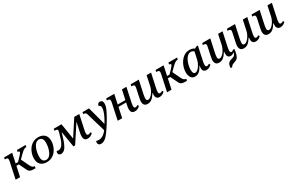

<svg xmlns="http://www.w3.org/2000/svg" viewBox="224 -2200 6271 4103"><g transform="rotate(-30 3359.5 -148.0)"><path d="M39 0 124 -398Q127 -414 128.5 -427.5Q130 -441 130 -447Q130 -474 111 -482.5Q92 -491 64 -491H54L64 -536H263L213 -301H273L357 -388Q394 -428 404 -445Q414 -462 414 -471Q414 -491 372 -491L382 -536H596L586 -491Q548 -491 517 -470Q486 -449 437 -401L352 -316L443 -125Q461 -86 484 -65.5Q507 -45 537 -45H540L530 0H509Q452 0 421 -7Q390 -14 371 -35.5Q352 -57 333 -100L262 -249H202L149 0Z M805 10Q715 10 659 -41.5Q603 -93 603 -198Q603 -254 621.5 -314.5Q640 -375 678 -427.5Q716 -480 774.5 -513Q833 -546 912 -546Q1002 -546 1058.5 -494.5Q1115 -443 1115 -338Q1115 -282 1096 -221.5Q1077 -161 1039 -108.5Q1001 -56 942.5 -23Q884 10 805 10ZM819 -40Q866 -40 899.5 -71.5Q933 -103 954.5 -152.5Q976 -202 986.5 -256.5Q997 -311 997 -357Q997 -433 970 -464.5Q943 -496 899 -496Q852 -496 818 -464.5Q784 -433 762.5 -383.5Q741 -334 730.5 -279.5Q720 -225 720 -179Q720 -103 747 -71.5Q774 -40 819 -40Z M1156 10Q1125 10 1109.5 -7Q1094 -24 1094 -49Q1094 -68 1103 -91Q1124 -85 1145 -85Q1178 -85 1208 -104.5Q1238 -124 1265 -171Q1292 -218 1316 -298L1350 -415Q1358 -441 1358 -456Q1358 -491 1292 -491H1280L1289 -536H1480L1543 -148L1795 -536H1919L1848 -205Q1842 -177 1837.5 -152Q1833 -127 1833 -108Q1833 -85 1841 -71.5Q1849 -58 1869 -58Q1883 -58 1896.5 -63.5Q1910 -69 1928 -80L1947 -50Q1920 -22 1889 -6Q1858 10 1816 10Q1766 10 1744 -18.5Q1722 -47 1722 -96Q1722 -116 1725 -139.5Q1728 -163 1734 -189L1783 -414H1778L1508 0H1465L1400 -391L1367 -281Q1322 -128 1273.5 -59Q1225 10 1156 10Z M2011 250Q1972 250 1953.5 231.5Q1935 213 1935 184Q1935 165 1943 143Q1974 153 2005 153Q2061 153 2113 120.5Q2165 88 2206 28L2069 -438Q2060 -468 2045 -479.5Q2030 -491 2002 -491H1990L1999 -536H2159L2231 -269Q2246 -211 2258.5 -166Q2271 -121 2279 -83Q2316 -142 2345.5 -201Q2375 -260 2393 -314Q2411 -368 2411 -410Q2411 -434 2399.5 -453.5Q2388 -473 2364 -473Q2364 -508 2383.5 -527Q2403 -546 2428 -546Q2462 -546 2481 -524Q2500 -502 2500 -459Q2500 -389 2446.5 -282Q2393 -175 2309 -40Q2218 106 2149.5 178Q2081 250 2011 250Z M2980 10Q2929 10 2907 -18.5Q2885 -47 2885 -96Q2885 -116 2888.5 -139.5Q2892 -163 2897 -189L2910 -249H2721L2668 0H2558L2643 -398Q2646 -414 2647.5 -427.5Q2649 -441 2649 -447Q2649 -474 2630 -482.5Q2611 -491 2583 -491H2573L2583 -536H2782L2732 -301H2921L2972 -536H3082L3011 -205Q3005 -177 3001 -152.5Q2997 -128 2997 -108Q2997 -85 3005 -71.5Q3013 -58 3032 -58Q3047 -58 3060 -63.5Q3073 -69 3091 -80L3111 -50Q3084 -22 3052.5 -6Q3021 10 2980 10Z M3299 9Q3239 9 3215 -24.5Q3191 -58 3191 -102Q3191 -122 3196 -150.5Q3201 -179 3208 -212L3245 -386Q3249 -402 3251.5 -421.5Q3254 -441 3254 -447Q3254 -474 3235 -482.5Q3216 -491 3189 -491H3178L3188 -536H3388L3323 -237Q3317 -210 3311 -175.5Q3305 -141 3305 -120Q3305 -96 3314 -79.5Q3323 -63 3350 -63Q3375 -63 3402.5 -83Q3430 -103 3455.5 -136Q3481 -169 3500 -209.5Q3519 -250 3528 -290L3580 -536H3690L3621 -215Q3614 -185 3609 -156.5Q3604 -128 3604 -106Q3604 -58 3639 -58Q3654 -58 3668 -63.5Q3682 -69 3699 -80L3718 -50Q3693 -25 3661.5 -8Q3630 9 3590 9Q3546 9 3522.5 -16.5Q3499 -42 3499 -77Q3499 -91 3499.5 -107Q3500 -123 3502 -140H3494Q3467 -96 3439 -62.5Q3411 -29 3377.5 -10Q3344 9 3299 9Z M3776 0 3861 -398Q3864 -414 3865.5 -427.5Q3867 -441 3867 -447Q3867 -474 3848 -482.5Q3829 -491 3801 -491H3791L3801 -536H4000L3950 -301H4010L4094 -388Q4131 -428 4141 -445Q4151 -462 4151 -471Q4151 -491 4109 -491L4119 -536H4333L4323 -491Q4285 -491 4254 -470Q4223 -449 4174 -401L4089 -316L4180 -125Q4198 -86 4221 -65.5Q4244 -45 4274 -45H4277L4267 0H4246Q4189 0 4158 -7Q4127 -14 4108 -35.5Q4089 -57 4070 -100L3999 -249H3939L3886 0Z M4466 10Q4399 10 4366.5 -40.5Q4334 -91 4334 -166Q4334 -214 4346.5 -266.5Q4359 -319 4384.5 -368.5Q4410 -418 4446.5 -458Q4483 -498 4530.5 -522Q4578 -546 4637 -546Q4711 -546 4760 -510L4807 -536H4846L4777 -215Q4771 -187 4766 -157.5Q4761 -128 4761 -107Q4761 -58 4794 -58Q4810 -58 4823.5 -63.5Q4837 -69 4855 -80L4874 -50Q4850 -24 4818 -7Q4786 10 4746 10Q4703 10 4680 -13.5Q4657 -37 4657 -77Q4657 -92 4657.5 -105.5Q4658 -119 4662 -146H4656Q4622 -72 4575 -31Q4528 10 4466 10ZM4509 -58Q4534 -58 4560.5 -77.5Q4587 -97 4611 -130Q4635 -163 4654 -204Q4673 -245 4682 -288L4720 -460Q4702 -481 4682.5 -488Q4663 -495 4645 -495Q4607 -495 4576 -472.5Q4545 -450 4521.5 -413Q4498 -376 4482.5 -331.5Q4467 -287 4459 -243Q4451 -199 4451 -163Q4451 -106 4467.5 -82Q4484 -58 4509 -58Z M5063 9Q5003 9 4979 -24.5Q4955 -58 4955 -102Q4955 -120 4960 -148Q4965 -176 4972 -212L5009 -386Q5013 -402 5015.5 -421.5Q5018 -441 5018 -447Q5018 -474 4999 -482.5Q4980 -491 4953 -491H4942L4952 -536H5152L5087 -237Q5081 -210 5075 -175.5Q5069 -141 5069 -120Q5069 -96 5078 -79.5Q5087 -63 5114 -63Q5139 -63 5166.5 -83Q5194 -103 5219.5 -136Q5245 -169 5264 -209.5Q5283 -250 5292 -290L5344 -536H5454L5385 -215Q5378 -183 5373 -155Q5368 -127 5368 -107Q5368 -58 5401 -58Q5414 -58 5427.5 -65.5Q5441 -73 5456 -86L5485 -78Q5482 -46 5475 -11Q5468 24 5458 53Q5448 82 5436 102.5Q5424 123 5403.5 137.5Q5383 152 5345 164Q5295 181 5276 196Q5257 211 5251 232H5212Q5212 165 5236.5 127.5Q5261 90 5333 71Q5373 60 5389 49.5Q5405 39 5417 19Q5424 9 5427.5 -3.5Q5431 -16 5434 -29Q5415 -13 5393.5 -2.5Q5372 8 5346 8Q5306 8 5284.5 -15.5Q5263 -39 5263 -77Q5263 -91 5263.5 -107Q5264 -123 5266 -140H5258Q5231 -96 5203 -62.5Q5175 -29 5141.5 -10Q5108 9 5063 9Z M5673 9Q5613 9 5589 -24.5Q5565 -58 5565 -102Q5565 -122 5570 -150.5Q5575 -179 5582 -212L5619 -386Q5623 -402 5625.5 -421.5Q5628 -441 5628 -447Q5628 -474 5609 -482.5Q5590 -491 5563 -491H5552L5562 -536H5762L5697 -237Q5691 -210 5685 -175.5Q5679 -141 5679 -120Q5679 -96 5688 -79.5Q5697 -63 5724 -63Q5749 -63 5776.5 -83Q5804 -103 5829.5 -136Q5855 -169 5874 -209.5Q5893 -250 5902 -290L5954 -536H6064L5995 -215Q5988 -185 5983 -156.5Q5978 -128 5978 -106Q5978 -58 6013 -58Q6028 -58 6042 -63.5Q6056 -69 6073 -80L6092 -50Q6067 -25 6035.5 -8Q6004 9 5964 9Q5920 9 5896.5 -16.5Q5873 -42 5873 -77Q5873 -91 5873.5 -107Q5874 -123 5876 -140H5868Q5841 -96 5813 -62.5Q5785 -29 5751.5 -10Q5718 9 5673 9Z M6281 9Q6221 9 6197 -24.5Q6173 -58 6173 -102Q6173 -122 6178 -150.5Q6183 -179 6190 -212L6227 -386Q6231 -402 6233.5 -421.5Q6236 -441 6236 -447Q6236 -474 6217 -482.5Q6198 -491 6171 -491H6160L6170 -536H6370L6305 -237Q6299 -210 6293 -175.5Q6287 -141 6287 -120Q6287 -96 6296 -79.5Q6305 -63 6332 -63Q6357 -63 6384.5 -83Q6412 -103 6437.5 -136Q6463 -169 6482 -209.5Q6501 -250 6510 -290L6562 -536H6672L6603 -215Q6596 -185 6591 -156.5Q6586 -128 6586 -106Q6586 -58 6621 -58Q6636 -58 6650 -63.5Q6664 -69 6681 -80L6700 -50Q6675 -25 6643.5 -8Q6612 9 6572 9Q6528 9 6504.5 -16.5Q6481 -42 6481 -77Q6481 -91 6481.5 -107Q6482 -123 6484 -140H6476Q6449 -96 6421 -62.5Q6393 -29 6359.5 -10Q6326 9 6281 9Z"/></g></svg>

Font: Noto Serif Medium
Style: Italic
Weight: 500
Italic angle: -12°
Designer: Monotype Design Team
Foundry: Monotype Imaging Inc.
Version: Version 2.014; ttfautohint (v1.8.4.7-5d5b)